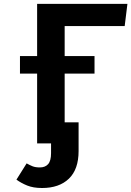

<svg xmlns="http://www.w3.org/2000/svg" viewBox="-20 -729 668 976"><path d="M193.8 226.7Q149.2 226.7 118.2 214.1Q87.2 201.5 63.6 184.1L115.4 101.5Q130.8 110.3 145.4 116.2Q160 122.1 182.6 122.1Q209.7 122.1 224.6 105.4Q239.5 88.7 239.5 49.7V0H168.7V-354.9H81.5V-444.1H168.7V-709.2H627.7L613.8 -596.4H308.7V-444.1H460.5V-354.9H308.7V-107.2H379.5V39Q379.5 131.8 330.3 179.2Q281 226.7 193.8 226.7Z"/></svg>

Font: Fira Code SemiBold
Style: Regular
Weight: 600
Designer: Carrois Corporate, Edenspiekermann AG, Nikita Prokopov
Foundry: Carrois Corporate, Edenspiekermann AG, Nikita Prokopov
Version: Version 6.002